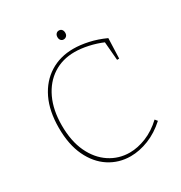

<svg xmlns="http://www.w3.org/2000/svg" viewBox="-192 -967 1044 1109"><g transform="rotate(-30 329.5 -412.5)"><path d="M359 6Q281 6 217.5 -35Q154 -76 117 -154Q80 -232 80 -343Q80 -455 118 -534Q156 -613 224 -655.5Q292 -698 380 -698Q426 -698 479 -686.5Q532 -675 587 -650L582 -516H568L557 -646L562 -637Q516 -657 467 -667.5Q418 -678 377 -678Q296 -678 234 -638Q172 -598 137 -523.5Q102 -449 102 -347Q102 -242 137 -168Q172 -94 232 -54.5Q292 -15 365 -15Q418 -15 475 -38Q532 -61 583 -109L596 -93Q541 -43 479.5 -18.5Q418 6 359 6ZM360 -772Q349 -772 342 -780Q335 -788 335 -801Q335 -815 342.5 -823Q350 -831 361 -831Q373 -831 380 -823Q387 -815 387 -801Q387 -787 379 -779.5Q371 -772 360 -772Z"/></g></svg>

Font: Bitter Thin
Style: Regular
Weight: 100
Designer: Sol Matas, and Bitter project Authors
Foundry: Sol Matas
Version: Version 2.002